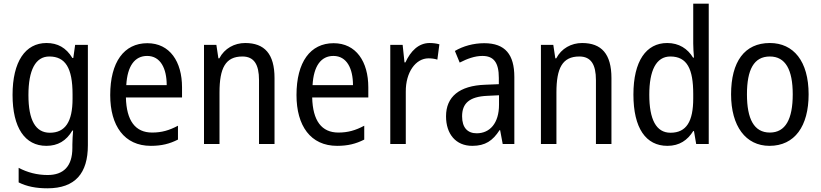

<svg xmlns="http://www.w3.org/2000/svg" viewBox="-20 -780 4447 1040"><path d="M232 -547C117 -547 48 -446 48 -266C48 -88 115 10 231 10C293 10 339 -17 372 -73H376C374 -50 372 -17 372 3V21C372 121 324 168 238 168C181 168 128 154 81 129V208C125 230 175 240 237 240C388 240 456 158 456 7V-537H387L377 -466H372C338 -522 292 -547 232 -547ZM247 -474C334 -474 373 -412 373 -269V-245C373 -120 333 -61 250 -61C173 -61 134 -128 134 -265C134 -400 172 -474 247 -474Z M778 -546C652 -546 577 -444 577 -265C577 -99 653 10 797 10C855 10 899 -1 944 -24V-99C897 -74 856 -62 804 -62C713 -62 665 -126 662 -252H966V-307C966 -446 900 -546 778 -546ZM777 -477C850 -477 883 -408 883 -319H664C670 -423 710 -477 777 -477Z M1308 -547C1250 -547 1196 -518 1168 -464H1163L1152 -537H1085V0H1169V-279C1169 -411 1201 -474 1293 -474C1356 -474 1383 -431 1383 -346V0H1467V-357C1467 -488 1413 -547 1308 -547Z M1787 -546C1661 -546 1586 -444 1586 -265C1586 -99 1662 10 1806 10C1864 10 1908 -1 1953 -24V-99C1906 -74 1865 -62 1813 -62C1722 -62 1674 -126 1671 -252H1975V-307C1975 -446 1909 -546 1787 -546ZM1786 -477C1859 -477 1892 -408 1892 -319H1673C1679 -423 1719 -477 1786 -477Z M2307 -547C2247 -547 2204 -503 2176 -442H2171L2161 -537H2094V0H2178V-283C2177 -389 2232 -464 2301 -464C2317 -464 2334 -462 2349 -457L2360 -540C2343 -545 2324 -547 2307 -547Z M2603 -546C2544 -546 2488 -530 2444 -504L2470 -441C2511 -462 2552 -477 2593 -477C2653 -477 2682 -443 2682 -358V-324L2608 -321C2468 -316 2396 -256 2396 -150C2396 -54 2449 10 2538 10C2609 10 2649 -18 2686 -75H2689L2703 0H2766V-363C2766 -484 2717 -546 2603 -546ZM2621 -261 2683 -264V-213C2683 -112 2633 -58 2562 -58C2514 -58 2483 -87 2483 -150C2483 -219 2521 -257 2621 -261Z M3133 -547C3075 -547 3021 -518 2993 -464H2988L2977 -537H2910V0H2994V-279C2994 -411 3026 -474 3118 -474C3181 -474 3208 -431 3208 -346V0H3292V-357C3292 -488 3238 -547 3133 -547Z M3595 10C3661 10 3704 -21 3735 -70H3739L3751 0H3819V-760H3735V-544C3735 -523 3737 -492 3739 -468H3734C3705 -516 3658 -547 3594 -547C3480 -547 3411 -449 3411 -268C3411 -85 3479 10 3595 10ZM3612 -61C3534 -61 3497 -133 3497 -267C3497 -398 3534 -474 3611 -474C3702 -474 3735 -406 3735 -271V-247C3735 -122 3698 -61 3612 -61Z M4360 -269C4360 -449 4278 -547 4150 -547C4013 -547 3940 -446 3940 -269C3940 -97 4019 10 4148 10C4285 10 4360 -97 4360 -269ZM4026 -269C4026 -402 4063 -474 4150 -474C4235 -474 4274 -402 4274 -269C4274 -135 4235 -62 4150 -62C4064 -62 4026 -136 4026 -269Z"/></svg>

Font: Noto Sans Oriya Cond
Style: Regular
Weight: 400
Width: 3
Designer: Amélie Bonet and Sol Matas
Foundry: Google LLC
Version: Version 2.006